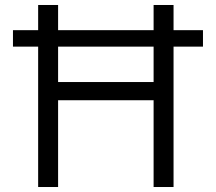

<svg xmlns="http://www.w3.org/2000/svg" viewBox="-20 -750 866 770"><path d="M32 -563V-629H794V-563ZM596 0V-730H676V0ZM133 0V-730H213V0ZM173 -348V-421H636V-348Z"/></svg>

Font: M PLUS 1
Style: Regular
Weight: 400
Designer: Coji Morishita
Foundry: UNDERFOREST DESIGN
Version: Version 1.001